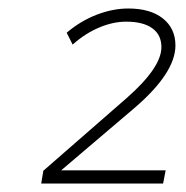

<svg xmlns="http://www.w3.org/2000/svg" viewBox="-20 -792 438 452"><path d="M124 -391H370L364 -360H77L82 -390L278 -561Q360 -633 360 -681Q360 -710 338.5 -725.5Q317 -741 277 -741Q246 -741 213 -727Q180 -713 151 -687L137 -715Q170 -743 208 -757.5Q246 -772 282 -772Q334 -772 363.5 -748.5Q393 -725 393 -685Q393 -621 298 -539Z"/></svg>

Font: TypoPRO Montserrat
Style: Italic
Weight: 275
Italic angle: -11.3°
Designer: Julieta Ulanovsky
Foundry: Julieta Ulanovsky
Version: Version 6.001